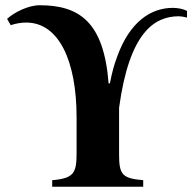

<svg xmlns="http://www.w3.org/2000/svg" viewBox="-20 -712 743 732"><path d="M693 -670C680 -678 657 -682 639 -682C555 -682 475 -629 427 -497C415 -465 407 -436 399 -394H394C376 -631 280 -692 131 -692C88 -692 34 -665 7 -640L21 -616C42 -623 61 -626 80 -626C204 -626 272 -481 272 -264V-128C272 -53 262 -32 179 -25V0H526V-25C447 -32 434 -45 434 -123V-301C473 -588 568 -650 662 -650C669 -650 682 -648 693 -645Z"/></svg>

Font: XITS Math
Style: Bold
Weight: 700
Designer: MicroPress Inc., with final additions and corrections provided by Coen Hoffman, Elsevier (retired)
Version: Version 1.105